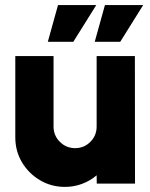

<svg xmlns="http://www.w3.org/2000/svg" viewBox="-20 -720 590 753"><path d="M40 -181.5V-500H190V-223.5Q190 -188.5 214.8 -163.8Q239.5 -139 274.5 -139Q310 -139 334.5 -163.8Q359 -188.5 359 -223.5V-500H509L509.5 0H359.5L359 -32.5Q334 -11 302 1Q270 13 234.5 13Q181 13 136.8 -13.2Q92.5 -39.5 66.2 -83.5Q40 -127.5 40 -181.5ZM351.5 -556 391.5 -700H541.5L451.5 -556ZM167.5 -556 207.5 -700H357.5L267.5 -556Z"/></svg>

Font: Urbanist Black
Style: Regular
Weight: 900
Designer: Corey Hu
Foundry: Corey Hu
Version: Version 1.330; ttfautohint (v1.8.4.7-5d5b)